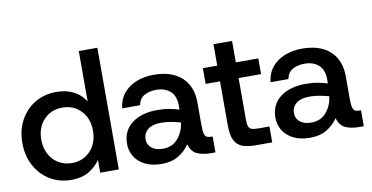

<svg xmlns="http://www.w3.org/2000/svg" viewBox="-71 -913 2168 1119"><g transform="rotate(-10 1012.5 -354.0)"><path d="M271 12Q199 12 144 -22Q89 -56 57.5 -115Q26 -174 26 -249Q26 -324 57.5 -382.5Q89 -441 144.5 -474.5Q200 -508 272 -508Q330 -508 374 -485.5Q418 -463 443 -422V-720H553V0H443V-76Q420 -41 378 -14.5Q336 12 271 12ZM291 -84Q358 -84 401 -130Q444 -176 444 -248Q444 -321 401 -366.5Q358 -412 291 -412Q224 -412 181 -366.5Q138 -321 138 -249Q138 -200 158 -163Q178 -126 212.5 -105Q247 -84 291 -84Z M806 12Q748 12 707.5 -8.5Q667 -29 646.5 -63Q626 -97 626 -137Q626 -216 683 -259Q740 -302 833 -302Q875 -302 907.5 -295.5Q940 -289 962 -282V-305Q962 -363 930.5 -391Q899 -419 847 -419Q808 -419 778 -403Q748 -387 740 -347H634Q640 -400 670 -436Q700 -472 746.5 -490Q793 -508 847 -508Q955 -508 1013.5 -454Q1072 -400 1072 -305V-175Q1072 -137 1076.5 -120Q1081 -103 1091.5 -98.5Q1102 -94 1120 -94H1125V0H1101Q1050 0 1017 -15Q984 -30 971 -75Q947 -38 906 -13Q865 12 806 12ZM828 -74Q885 -74 918 -114Q951 -154 957 -207Q935 -213 905 -219Q875 -225 844 -225Q791 -225 764 -203Q737 -181 737 -145Q737 -114 761 -94Q785 -74 828 -74Z M1365 0Q1318 0 1286.5 -11Q1255 -22 1239 -53Q1223 -84 1223 -143V-403H1138V-496H1223V-623H1333V-496H1466V-403H1333V-158Q1333 -129 1338.5 -115.5Q1344 -102 1358.5 -98Q1373 -94 1401 -94H1461V0Z M1684 12Q1626 12 1585.5 -8.5Q1545 -29 1524.5 -63Q1504 -97 1504 -137Q1504 -216 1561 -259Q1618 -302 1711 -302Q1753 -302 1785.5 -295.5Q1818 -289 1840 -282V-305Q1840 -363 1808.5 -391Q1777 -419 1725 -419Q1686 -419 1656 -403Q1626 -387 1618 -347H1512Q1518 -400 1548 -436Q1578 -472 1624.5 -490Q1671 -508 1725 -508Q1833 -508 1891.5 -454Q1950 -400 1950 -305V-175Q1950 -137 1954.5 -120Q1959 -103 1969.5 -98.5Q1980 -94 1998 -94H2003V0H1979Q1928 0 1895 -15Q1862 -30 1849 -75Q1825 -38 1784 -13Q1743 12 1684 12ZM1706 -74Q1763 -74 1796 -114Q1829 -154 1835 -207Q1813 -213 1783 -219Q1753 -225 1722 -225Q1669 -225 1642 -203Q1615 -181 1615 -145Q1615 -114 1639 -94Q1663 -74 1706 -74Z"/></g></svg>

Font: HostGroteskMedium
Style: Regular
Weight: 500
Designer: Doukan Karapınar based on Poppins by Indian Type Foundry, Jonny Pinhorn
Foundry: Element Type
Version: Version 1.001; ttfautohint (v1.8.4.7-5d5b)